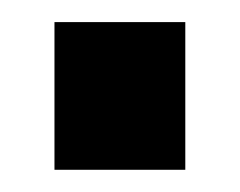

<svg xmlns="http://www.w3.org/2000/svg" viewBox="-20 -366 215 172"><path d="M28.8 -346.2H146V-213.9H28.8Z"/></svg>

Font: D-DIN Condensed
Style: DINCondensed-Bold
Weight: 700
Width: 3
Designer: Charles Nix
Foundry: Datto Inc.
Version: Version 1.10